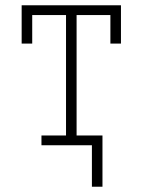

<svg xmlns="http://www.w3.org/2000/svg" viewBox="-20 -550 540 727"><path d="M328 157V0H137V-37H230V-493H102V-385H62V-530H438V-385H398V-493H270V-37H368V157Z"/></svg>

Font: Iosevka Slab Extralight
Style: Regular
Weight: 200
Monospace: yes
Designer: Belleve Invis
Foundry: Belleve Invis
Version: Version 11.1.1; ttfautohint (v1.8.3)